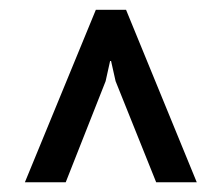

<svg xmlns="http://www.w3.org/2000/svg" viewBox="-20 -731 458 395"><path d="M115.2 -356H31.2L177.2 -710.9H239.3L384.8 -356H301.3L217.8 -564L208.5 -605.5H206.5L197.3 -564Z"/></svg>

Font: Roboto Web
Style: Regular
Weight: 400
Designer: Google
Version: Version 1.200310; 2013